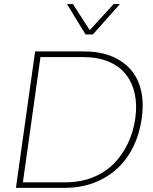

<svg xmlns="http://www.w3.org/2000/svg" viewBox="-20 -909 740 929"><path d="M384.8 -660.2Q488.8 -660.2 557.4 -618.2Q626 -576.2 652.6 -504.4Q679.2 -432.6 666 -337.9Q652.3 -238.8 605 -163.1Q557.6 -87.4 476.8 -43.7Q396 0 292 0H57.1L149.9 -660.2ZM90.8 -26.9H297.9Q368.2 -26.9 427.5 -50.3Q486.8 -73.7 528.8 -115.2Q570.8 -156.7 598.1 -213.6Q625.5 -270.5 634.8 -337.9Q643.6 -401.4 632.1 -454.8Q620.6 -508.3 589.8 -548.1Q559.1 -587.9 506.1 -610.4Q453.1 -632.8 382.8 -632.8H175.8ZM304.2 -889.2H333L414.1 -763.2L529.8 -889.2H560.1L429.2 -742.2H394Z"/></svg>

Font: Human Sans ExtraLight
Style: Italic
Weight: 200
Italic angle: -8°
Designer: Tim Radville
Foundry: Continuum
Version: Version 1.000;FEAKit 1.0